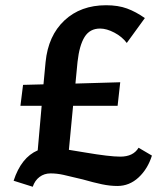

<svg xmlns="http://www.w3.org/2000/svg" viewBox="-20 -687 623 733"><path d="M560 -93Q544 -42 509 -9.5Q474 23 428 23Q400 23 369 16.5Q338 10 296 -2Q247 -14 222 -19.5Q197 -25 173 -25Q149 -25 131 -11.5Q113 2 105 26L32 3Q61 -86 124 -113L139 -283H58L68 -363L146 -365L154 -450Q164 -551 226 -609Q288 -667 385 -667Q431 -667 465 -654.5Q499 -642 533 -618L464 -523Q446 -547 416.5 -562.5Q387 -578 362 -578Q323 -578 303 -546Q283 -514 276 -451L268 -368L439 -373L429 -283H259L243 -115Q283 -109 304 -105Q398 -89 439 -89Q489 -89 509 -123Z"/></svg>

Font: Ysabeau Infant
Style: Bold
Weight: 700
Designer: Christian Thalmann (Catharsis Fonts)
Version: Version 0.003